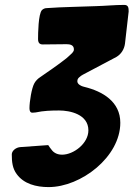

<svg xmlns="http://www.w3.org/2000/svg" viewBox="-20 -750 544 782"><path d="M64 -151C45 -150 28 -136 28 -121C28 -90 31 -64 48 -41C77 -1 127 12 178 12C310 12 470 -111 470 -250C470 -336 398 -378 324 -396L317 -398C313 -399 310 -401 308 -402C303 -405 295 -409 295 -420C295 -429 301 -434 305 -437C308 -440 310 -441 311 -442C314 -443 315 -444 316 -445L454 -518C473 -529 486 -549 489 -572L504 -703C504 -718 503 -730 486 -730C447 -730 410 -726 371 -725C303 -722 239 -722 171 -717C163 -717 156 -714 151 -709C136 -694 135 -613 135 -591C135 -576 141 -569 154 -569C187 -569 219 -570 251 -570C265 -570 281 -567 281 -549C281 -545 280 -542 279 -541C276 -537 275 -535 274 -534C270 -530 265 -526 260 -521C249 -510 233 -500 218 -488C187 -465 153 -443 144 -436C133 -429 125 -420 120 -411C109 -392 100 -336 100 -309C100 -297 104 -291 112 -291C117 -291 121 -292 125 -292C157 -299 189 -300 221 -300C264 -300 340 -285 340 -219C340 -166 280 -120 233 -120C208 -120 195 -132 187 -144C183 -148 181 -153 178 -157L176 -159Z"/></svg>

Font: Bangerz
Style: Regular
Weight: 400
Designer: vernon adams
Foundry: Vernon Adams
Version: Version 2.10;December 28, 2023;FontCreator 13.0.0.2683 64-bi